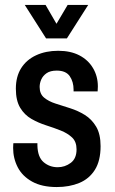

<svg xmlns="http://www.w3.org/2000/svg" viewBox="-20 -743 465 775"><path d="M209 12Q149 12 109.5 -10Q70 -32 51.5 -68Q33 -104 33 -146Q33 -155 33.5 -159.5Q34 -164 34 -165H131V-156Q132 -109 156 -88.5Q180 -68 213 -68Q242 -68 265.5 -85.5Q289 -103 289 -140Q289 -171 271 -188Q253 -205 225.5 -216Q198 -227 166.5 -237Q135 -247 107 -263Q79 -279 61.5 -308Q44 -337 44 -385Q44 -434 65.5 -468Q87 -502 126 -520Q165 -538 215 -538Q265 -538 300.5 -519.5Q336 -501 355.5 -468Q375 -435 375 -394Q375 -388 374.5 -382Q374 -376 374 -374H277V-381Q277 -413 261.5 -435.5Q246 -458 209 -458Q183 -458 168 -447.5Q153 -437 146.5 -422Q140 -407 140 -392Q140 -364 158 -349Q176 -334 204 -325Q232 -316 263.5 -306Q295 -296 322.5 -279Q350 -262 368 -232Q386 -202 386 -153Q386 -94 363 -57.5Q340 -21 300 -4.5Q260 12 209 12ZM166 -588 80 -723H164L208 -647L253 -723H336L250 -588Z"/></svg>

Font: Archivo Narrow Medium
Style: Regular
Weight: 500
Designer: Hector Gatti
Foundry: Omnibus-Type
Version: Version 3.002